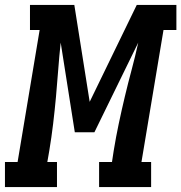

<svg xmlns="http://www.w3.org/2000/svg" viewBox="-61 -755 732 775"><path d="M-41 0V-101H10L99 -634H60V-735H239L301 -344L491 -735H651V-634H599L510 -101H549V0H339V-101H391L398 -147Q407 -202 418.5 -256.5Q430 -311 443 -365.5Q456 -420 470.5 -474Q485 -528 497 -583L320 -221H241L184 -583Q178 -528 174 -473.5Q170 -419 165 -364.5Q160 -310 153.5 -255.5Q147 -201 138 -147L130 -101H169V0Z"/></svg>

Font: Iosevka Slab Extended
Style: Bold Italic
Weight: 700
Width: 7
Italic angle: -9°
Monospace: yes
Designer: Belleve Invis
Foundry: Belleve Invis
Version: Version 11.1.0; ttfautohint (v1.8.3)